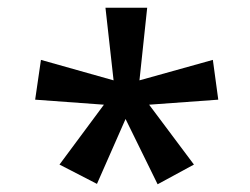

<svg xmlns="http://www.w3.org/2000/svg" viewBox="-20 -765 647 497"><path d="M134 -339 249 -494 71 -507 86 -610 274 -557 253 -745H361L341 -557L531 -610L545 -507L366 -494L482 -339L388 -288L305 -457L231 -289Z"/></svg>

Font: Noto Sans Bengali Medium
Style: Regular
Weight: 500
Designer: Jelle Bosma - Monotype Design Team
Foundry: Monotype Imaging Inc.
Version: Version 2.003; ttfautohint (v1.8.4.7-5d5b)